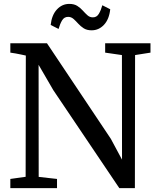

<svg xmlns="http://www.w3.org/2000/svg" viewBox="-20 -965 807 985"><path d="M33 0V-47L111.5 -58L112.5 -680Q100 -683 86.8 -685.5Q73.5 -688 60 -690.8Q46.5 -693.5 33 -695V-743H221L548.5 -253L606 -146L605.5 -682.5L519.5 -695V-743H752V-695L673 -682.5L672 0H592L253.5 -502.5L178 -632.5L178.5 -57.5L272.5 -47V0ZM450 -809.5Q425.5 -809.5 409.2 -820Q393 -830.5 381 -844Q369 -857.5 357 -868Q345 -878.5 329.5 -878.5Q309 -878.5 298.2 -860Q287.5 -841.5 280.5 -816.5L240 -837Q245.5 -888 272 -916.5Q298.5 -945 335.5 -945Q360.5 -945 376.8 -934.5Q393 -924 405 -910.5Q417 -897 428.8 -886.5Q440.5 -876 456 -876Q476 -875.5 487 -894Q498 -912.5 505 -938L545.5 -917.5Q540 -866 513.5 -837.8Q487 -809.5 450 -809.5Z"/></svg>

Font: Merriweather 28pt
Style: Regular
Weight: 400
Version: Version 2.100